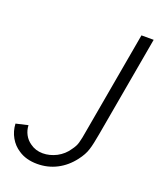

<svg xmlns="http://www.w3.org/2000/svg" viewBox="-155 -837 777 938"><g transform="rotate(20 233.0 -368.0)"><path d="M416.5 -750H480L387.5 -226Q382.5 -198.5 378 -177.2Q373.5 -156 368.5 -141Q359.5 -111.5 334.5 -79Q300 -33.5 253.2 -9.5Q206.5 14.5 152 14.5Q93.5 14.5 54 -12.5Q24 -31.5 5.8 -63.5Q-12.5 -95.5 -14.5 -134.5L48 -149Q49 -123 60.8 -101Q72.5 -79 93.5 -64.5Q122 -43.5 159.5 -43.5Q195.5 -43.5 231 -61.5Q266.5 -80.5 287.5 -112.5Q304.5 -135 309.5 -154.5Q312.5 -164.5 316.2 -182.5Q320 -200.5 324 -226Z"/></g></svg>

Font: Russisch Sans Light
Style: Italic
Weight: 300
Italic angle: -10°
Designer: Michael Sharanda (font) & Cristiano Sobral (main changes)
Foundry: Michael Sharanda
Version: Version 2.00;September 8, 2020;FontCreator 13.0.0.2681 64-bi